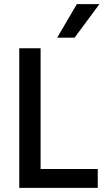

<svg xmlns="http://www.w3.org/2000/svg" viewBox="-20 -907 520 927"><path d="M340 -725H256L351 -887H460ZM452 0H73V-674H176V-91H452Z"/></svg>

Font: Hind Mysuru Medium
Style: Regular
Weight: 500
Designer: Manushi Parikh, Hitesh Malaviya
Foundry: Indian Type Foundry
Version: Version 0.703;PS 1.0;hotconv 1.0.86;makeotf.lib2.5.63406